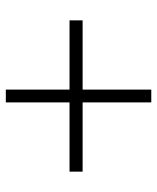

<svg xmlns="http://www.w3.org/2000/svg" viewBox="40 -580 540 660"><g transform="rotate(-90 310.0 -250.0)"><path d="M570 -281V-236H332V0H288V-236H50V-281H288V-500H332V-281Z"/></g></svg>

Font: Fivo Sans Light
Style: Regular
Weight: 300
Designer: Alexander Slobzheninov
Foundry: Alexander Slobzheninov
Version: 1.0